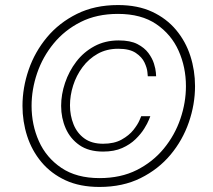

<svg xmlns="http://www.w3.org/2000/svg" viewBox="-20 -737 843 760"><path d="M374 3Q296 3 239 -23.5Q182 -50 144 -95.5Q106 -141 87.5 -198.5Q69 -256 69 -318Q69 -390 93.5 -461Q118 -532 166 -589.5Q214 -647 284.5 -682Q355 -717 447 -717Q525 -717 582 -690.5Q639 -664 677 -618.5Q715 -573 733.5 -515.5Q752 -458 752 -396Q752 -324 727.5 -253Q703 -182 655 -124.5Q607 -67 536.5 -32Q466 3 374 3ZM374 -32Q458 -32 521.5 -64Q585 -96 628.5 -149Q672 -202 694 -266.5Q716 -331 716 -396Q716 -471 687 -536Q658 -601 598.5 -641.5Q539 -682 447 -682Q363 -682 299.5 -650Q236 -618 192.5 -565Q149 -512 127 -447.5Q105 -383 105 -318Q105 -243 134 -178Q163 -113 223 -72.5Q283 -32 374 -32ZM388 -137Q331 -137 294.5 -162.5Q258 -188 240 -229Q222 -270 222 -318Q222 -363 237.5 -409Q253 -455 282 -493Q311 -531 353.5 -554Q396 -577 450 -577Q496 -577 524 -562.5Q552 -548 567.5 -527Q583 -506 589.5 -485Q596 -464 597 -449.5Q598 -435 598 -435H565Q565 -435 563.5 -451.5Q562 -468 552 -489.5Q542 -511 517.5 -527.5Q493 -544 448 -544Q402 -544 366.5 -524Q331 -504 306.5 -471Q282 -438 269.5 -398.5Q257 -359 257 -320Q257 -280 271 -245Q285 -210 314 -189Q343 -168 388 -168Q432 -168 461.5 -184.5Q491 -201 508 -222.5Q525 -244 532 -260.5Q539 -277 539 -277H575Q575 -277 569.5 -263Q564 -249 551 -228Q538 -207 516.5 -186Q495 -165 463.5 -151Q432 -137 388 -137Z"/></svg>

Font: Be Vietnam Pro Thin
Style: Italic
Weight: 100
Italic angle: -12°
Designer: Lam Bao, Tony Le, Vietanh Nguyen
Foundry: Yellow Type Foundry
Version: Version 1.002; ttfautohint (v1.8.3)